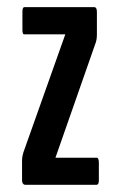

<svg xmlns="http://www.w3.org/2000/svg" viewBox="-20 -511 323 531"><path d="M48.8 0Q45.9 0 43.5 -3.2Q41 -6.3 41 -12.2V-67.9Q41 -80.6 47.4 -97.2L160.6 -416H47.4Q45.9 -415.5 44.7 -416.7Q43.5 -418 42.7 -420.9Q42 -423.8 42 -428.7V-478Q42 -491.2 47.4 -491.2H240.7Q248 -491.2 248 -478V-415.5Q248 -399.9 243.2 -388.7L133.3 -74.7H247.1Q249.5 -75.7 251.5 -72Q253.4 -68.4 253.4 -62V-12.2Q253.4 0 247.1 0Z"/></svg>

Font: BenchNine
Style: Bold
Weight: 700
Version: Version 1 ; ttfautohint (v0.92.18-e454-dirty) -l 8 -r 50 -G 